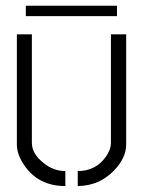

<svg xmlns="http://www.w3.org/2000/svg" viewBox="-20 -625 484 650"><path d="M67.4 -570.3V-605.5H376V-570.3ZM37.1 -135.7V-508.8H87.9V-141.6Q87.9 -103.5 128.9 -72.3Q161.1 -45.9 201.2 -45.9V4.9Q109.4 4.9 61.5 -66.4Q37.1 -102.5 37.1 -135.7ZM243.2 4.9V-45.9Q303.7 -45.9 337.9 -93.8Q355.5 -118.2 355.5 -141.6V-508.8H407.2V-135.7Q407.2 -90.8 366.2 -47.9Q316.4 3.9 243.2 4.9Z"/></svg>

Font: Post No Bills Jaffna
Style: Regular
Weight: 400
Designer: Kosala Senevirathne, Siva Puranthara, Lasantha Premarathna, Tharique Azeez
Foundry: Mooniak
Version: Version 1.220 ; ttfautohint (v1.6)